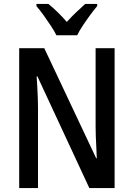

<svg xmlns="http://www.w3.org/2000/svg" viewBox="-20 -960 682 980"><path d="M565 0H436L171 -570H167Q169 -541 170.5 -513Q172 -485 173 -459Q174 -433 174 -408V0H78V-714H206L471 -152H474Q473 -183 471.5 -210.5Q470 -238 469 -264Q468 -290 468 -313V-714H565ZM268 -780Q257 -802 239.5 -828.5Q222 -855 203 -881.5Q184 -908 166 -929V-940H227Q248 -923 273 -899Q298 -875 321 -848Q347 -877 368.5 -897Q390 -917 415 -940H476V-929Q460 -910 440.5 -883.5Q421 -857 403 -830Q385 -803 374 -780Z"/></svg>

Font: Noto Sans Bengali Condensed Medium
Style: Regular
Weight: 500
Width: 3
Designer: Jelle Bosma - Monotype Design Team
Foundry: Monotype Imaging Inc.
Version: Version 2.003